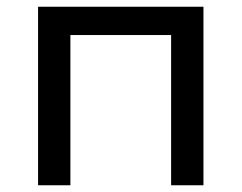

<svg xmlns="http://www.w3.org/2000/svg" viewBox="-20 -550 717 570"><path d="M93 -530H584V0H488V-446H189V0H93Z"/></svg>

Font: Montserrat
Style: Regular
Weight: 500
Designer: Julieta Ulanovsky
Foundry: Julieta Ulanovsky
Version: Version 7.200;PS 007.200;hotconv 1.0.88;makeotf.lib2.5.64775